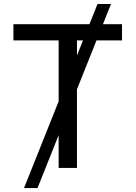

<svg xmlns="http://www.w3.org/2000/svg" viewBox="-20 -850 686 972"><path d="M473.6 -829.6H542L169.9 102.1H101.6ZM47.9 -727.5H597.7V-645.5H369.6V0H276.9V-645.5H47.9Z"/></svg>

Font: Raveo Variable
Style: Regular
Weight: 400
Designer: Jakub Foglar, Rasmus Andersson (Inter)
Foundry: Jakubfoglar.com
Version: Version 1.000;Glyphs 3.2.3 (3260)